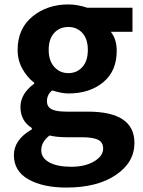

<svg xmlns="http://www.w3.org/2000/svg" viewBox="-20 -594 637 857"><path d="M276.4 243.2Q171.9 243.2 106.9 206.5Q42 169.9 42 98.6Q42 29.3 122.1 -16.6V-22.5Q71.3 -54.7 71.3 -116.2Q71.3 -175.8 132.8 -220.7V-224.6Q101.6 -248 80.1 -286.6Q58.6 -325.2 58.6 -371.1Q58.6 -465.8 124.5 -520Q190.4 -574.2 285.2 -574.2Q325.2 -574.2 369.1 -559.6H571.3V-452.1H474.6Q501 -418.9 501 -367.2Q501 -276.4 440.4 -226.6Q379.9 -176.8 285.2 -176.8Q255.9 -176.8 212.9 -190.4Q189.5 -171.9 189.5 -141.6Q189.5 -118.2 209.5 -106.9Q229.5 -95.7 277.3 -95.7H372.1Q580.1 -95.7 580.1 43.9Q580.1 130.9 497.1 187Q414.1 243.2 276.4 243.2ZM285.2 -473.6Q246.1 -473.6 221.7 -446.8Q197.3 -419.9 197.3 -371.1Q197.3 -323.2 222.2 -295.4Q247.1 -267.6 285.2 -267.6Q323.2 -267.6 347.7 -294.9Q372.1 -322.3 372.1 -371.1Q372.1 -419.9 347.7 -446.8Q323.2 -473.6 285.2 -473.6ZM440.4 69.3Q440.4 41 417.5 29.8Q394.5 18.6 346.7 18.6H279.3Q232.4 18.6 201.2 10.7Q164.1 39.1 164.1 76.2Q164.1 111.3 200.2 130.9Q236.3 150.4 297.9 150.4Q359.4 150.4 399.9 126.5Q440.4 102.5 440.4 69.3Z"/></svg>

Font: Gen Shin Gothic Bold
Style: Bold
Weight: 700
Designer: [Source Han Sans]
Ryoko NISHIZUKA  (kana & ideographs); Paul D. Hunt (Latin, Greek & Cyrillic); Wenlong ZHANG  (bopomofo
Version: Version 1.002.20150607